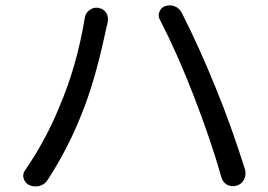

<svg xmlns="http://www.w3.org/2000/svg" viewBox="-20 -708 987 706"><path d="M199.2 -317.4Q262.7 -465.8 292 -643.6Q294.9 -661.1 310.5 -671.9Q321.3 -679.7 334 -679.7Q338.9 -679.7 342.8 -678.7Q361.3 -675.8 371.1 -660.2Q377 -649.4 377 -637.7Q377 -631.8 376 -626Q373 -614.3 369.1 -596.7Q329.1 -407.2 278.3 -284.2Q230.5 -163.1 156.2 -47.9Q145.5 -30.3 126 -24.4Q118.2 -22.5 110.4 -22.5Q98.6 -22.5 87.9 -27.3Q72.3 -34.2 67.4 -50.8Q65.4 -56.6 65.4 -61.5Q65.4 -72.3 72.3 -82Q148.4 -192.4 199.2 -317.4ZM692.4 -355.5Q631.8 -511.7 568.4 -634.8Q563.5 -642.6 563.5 -651.4Q563.5 -658.2 566.4 -665Q572.3 -680.7 587.9 -685.5Q596.7 -688.5 604.5 -688.5Q613.3 -688.5 623 -684.6Q639.6 -677.7 648.4 -661.1Q716.8 -525.4 774.4 -381.8Q827.1 -254.9 880.9 -85Q882.8 -77.1 882.8 -70.3Q882.8 -59.6 877.9 -48.8Q869.1 -31.2 850.6 -25.4Q842.8 -23.4 835.9 -23.4Q826.2 -23.4 815.4 -28.3Q798.8 -38.1 793.9 -56.6Q756.8 -188.5 692.4 -355.5Z"/></svg>

Font: Gen Jyuu Gothic P Regular
Style: Regular
Weight: 400
Designer: [Source Han Sans]
Ryoko NISHIZUKA  (kana & ideographs); Paul D. Hunt (Latin, Greek & Cyrillic); Wenlong ZHANG  (bopomofo
Version: Version 1.002.20150607